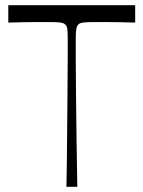

<svg xmlns="http://www.w3.org/2000/svg" viewBox="-20 -720 553 740"><path d="M236 0Q238 -92 238.5 -183Q239 -274 240 -353Q241 -432 241 -490Q241 -548 241 -574Q241 -598 239 -610.5Q237 -623 227 -629Q222 -632 210.5 -633.5Q199 -635 158 -635Q149 -635 127 -635Q105 -635 75.5 -634.5Q46 -634 12 -633V-700H501V-633Q467 -634 437 -634.5Q407 -635 386 -635Q365 -635 355 -635Q315 -635 303 -633.5Q291 -632 286 -629Q277 -623 274.5 -610.5Q272 -598 272 -574Q272 -548 272 -490Q272 -432 273 -353Q274 -274 275 -183Q276 -92 278 0Z"/></svg>

Font: Ojuju
Style: Regular
Weight: 400
Designer: Chisaokwu Joboson, Mirko Velimirovic
Foundry: Udi Foundry
Version: Version 1.000